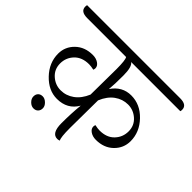

<svg xmlns="http://www.w3.org/2000/svg" viewBox="-177 -860 1080 1080"><g transform="rotate(45 363.0 -320.5)"><path d="M116 -69.5Q116 -87 126 -97Q136 -107 153 -107Q170 -107 185.5 -92Q201 -77 201 -60Q201 -43 191 -32.5Q181 -22 163.5 -22Q146 -22 131 -37Q116 -52 116 -69.5ZM707 -646Q761 -646 761 -608Q761 -599 759 -595H368Q391 -580 391 -509.5Q391 -439 387 -399Q430 -463 501.5 -463Q573 -463 627 -406.5Q681 -350 681 -278Q681 -223 641 -184Q601 -145 537 -145Q511 -145 492.5 -157.5Q474 -170 474 -188Q474 -195 477 -202Q500 -197 515 -197Q571 -197 602.5 -230Q634 -263 634 -309Q634 -355 601 -384.5Q568 -414 525 -414Q482 -414 446 -388Q410 -362 389 -311Q387 -165 387 -89.5Q387 -14 397 1Q389 5 380 5Q334 5 334 -74.5Q334 -154 341 -221Q302 -153 219 -153Q152 -153 98 -209.5Q44 -266 44 -338Q44 -393 84 -432Q124 -471 188 -471Q214 -471 232.5 -458.5Q251 -446 251 -428Q251 -422 248 -414Q225 -419 210 -419Q154 -419 122.5 -386Q91 -353 91 -307Q91 -261 124 -231.5Q157 -202 200 -202Q243 -202 279 -228Q315 -254 336 -304Q338 -438 338 -509Q338 -580 328 -595H19Q-35 -595 -35 -633Q-35 -642 -33 -646Z"/></g></svg>

Font: Laila Light
Style: Regular
Weight: 300
Designer: Hitesh Malaviya
Foundry: Indian Type Foundry
Version: Version 1.302;PS 1.0;hotconv 1.0.78;makeotf.lib2.5.61930; tt